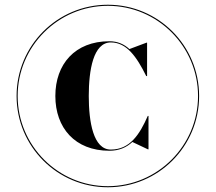

<svg xmlns="http://www.w3.org/2000/svg" viewBox="-20 -780 910 810"><path d="M50 -375C50 -162 222 10 435 10C648 10 820 -162 820 -375C820 -588 648 -760 435 -760C222 -760 50 -588 50 -375ZM54.5 -375C54.5 -584.5 225.5 -755.5 435 -755.5C644.5 -755.5 815.5 -584.5 815.5 -375C815.5 -165.5 644.5 5.5 435 5.5C225.5 5.5 54.5 -165.5 54.5 -375ZM606.5 -291H603.5C569 -212.5 528 -149 447.5 -149C373.5 -149 354.5 -266 354.5 -375C354.5 -484 373.5 -601 447.5 -601C514.5 -601 556.5 -540.5 597 -459H600.5V-600H598L526 -573C503 -594 476 -606 441.5 -606C296 -606 213.5 -509 213.5 -375C213.5 -241 296 -144 441.5 -144C482 -144 513 -157.5 538.5 -181L604 -150H606.5Z"/></svg>

Font: Bodoni* 36pt Fatface
Style: Regular
Weight: 900
Version: Version 2.3